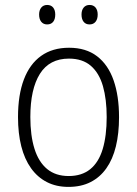

<svg xmlns="http://www.w3.org/2000/svg" viewBox="-20 -730 543 760"><path d="M451.2 -266.1Q451.2 -201.7 438.7 -150.6Q426.3 -99.6 401.1 -64Q376 -28.3 338.6 -9.3Q301.3 9.8 251 9.8Q202.6 9.8 165.5 -9.3Q128.4 -28.3 102.8 -64.2Q77.1 -100.1 64.2 -151.1Q51.3 -202.1 51.3 -266.6Q51.3 -354 74.5 -415.3Q97.7 -476.6 142.8 -508.8Q188 -541 253.4 -541Q320.3 -541 364.3 -507.3Q408.2 -473.6 429.7 -411.9Q451.2 -350.1 451.2 -266.1ZM100.1 -266.6Q100.1 -193.4 116.5 -141.1Q132.8 -88.9 166.5 -61Q200.2 -33.2 252 -33.2Q303.7 -33.2 337.2 -60.3Q370.6 -87.4 386.5 -139.9Q402.3 -192.4 402.3 -266.6Q402.3 -336.9 387.5 -388.9Q372.6 -440.9 339.6 -469.5Q306.6 -498 252.9 -498Q175.8 -498 137.9 -437.7Q100.1 -377.4 100.1 -266.6ZM134.8 -672.4Q134.8 -689.5 143.3 -700Q151.9 -710.4 166.5 -710.4Q182.1 -710.4 190.4 -700.2Q198.7 -689.9 198.7 -672.4Q198.7 -653.8 190.4 -643.6Q182.1 -633.3 166.5 -633.3Q151.9 -633.3 143.3 -643.8Q134.8 -654.3 134.8 -672.4ZM302.7 -672.4Q302.7 -689.9 311.3 -700.2Q319.8 -710.4 334.5 -710.4Q349.6 -710.4 358.2 -700.2Q366.7 -689.9 366.7 -672.4Q366.7 -654.3 358.2 -643.8Q349.6 -633.3 334.5 -633.3Q319.3 -633.3 311 -643.8Q302.7 -654.3 302.7 -672.4Z"/></svg>

Font: Open Sans SemiCondensed Light
Style: Regular
Weight: 300
Width: 4
Designer: Monotype Design Team
Foundry: Monotype Imaging Inc.
Version: Version 3.000